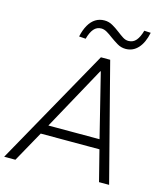

<svg xmlns="http://www.w3.org/2000/svg" viewBox="-139 -1039 981 1140"><g transform="rotate(15 352.0 -469.0)"><path d="M-5 0 397 -719H454L640 0H578L526 -205L556 -189H141L178 -205L64 0ZM415 -638 194 -235 172 -247H542L518 -235L418 -638ZM281 -802 240 -805Q249 -847 266 -876.5Q283 -906 307 -921Q331 -936 362 -936Q389 -936 413 -922Q437 -908 459 -891Q477 -877 494 -866Q511 -855 529 -855Q558 -855 576 -876.5Q594 -898 605 -938L645 -936Q632 -873 601 -839Q570 -805 525 -805Q497 -805 473 -819.5Q449 -834 427 -850Q409 -864 391 -874.5Q373 -885 356 -885Q328 -885 310 -864Q292 -843 281 -802Z"/></g></svg>

Font: Nunitoga
Style: Light Italic
Weight: 300
Italic angle: -9°
Designer: Vernon Adams
Foundry: Vernon Adams
Version: Version 1.0